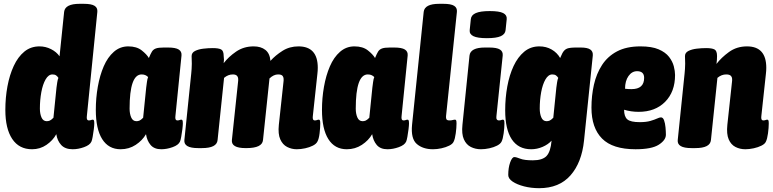

<svg xmlns="http://www.w3.org/2000/svg" viewBox="-20 -774 4049 1006"><path d="M148 8Q80 8 44 -46Q8 -100 8 -198Q8 -262 19 -321.5Q30 -381 52 -428.5Q74 -476 107.5 -503.5Q141 -531 187 -531Q219 -531 247.5 -516.5Q276 -502 292 -479L316 -712Q321 -754 397 -754H419Q459 -754 475.5 -743.5Q492 -733 490 -712L435 -165Q432 -143 446 -143Q452 -143 457 -145Q462 -147 466 -147Q470 -147 472 -143.5Q474 -140 474 -127Q474 -117 471.5 -96.5Q469 -76 465.5 -57Q462 -38 459 -32Q451 -14 420.5 -3Q390 8 361 8Q321 8 300.5 -14.5Q280 -37 275 -71Q257 -38 223.5 -15Q190 8 148 8ZM225 -139Q233 -139 240.5 -142Q248 -145 260 -157L276 -315Q278 -329 280 -343Q282 -357 286 -366Q281 -374 274 -379Q267 -384 255 -384Q234 -384 219 -358Q204 -332 196.5 -291Q189 -250 189 -205Q189 -178 197.5 -158.5Q206 -139 225 -139Z M612 8Q549 8 515.5 -45Q482 -98 482 -198Q482 -260 492.5 -319.5Q503 -379 523.5 -426.5Q544 -474 576.5 -502.5Q609 -531 652 -531Q696 -531 722.5 -510Q749 -489 760 -470Q769 -492 776 -503.5Q783 -515 796.5 -520Q810 -525 838 -525H860Q900 -525 916.5 -514.5Q933 -504 931 -483L899 -165Q896 -143 910 -143Q916 -143 921 -145Q926 -147 930 -147Q934 -147 936 -143.5Q938 -140 938 -127Q938 -117 935.5 -96.5Q933 -76 929.5 -57Q926 -38 923 -32Q915 -14 884.5 -3Q854 8 825 8Q788 8 769 -14.5Q750 -37 745 -71Q726 -38 691 -15Q656 8 612 8ZM695 -139Q703 -139 710.5 -142Q718 -145 730 -157L746 -315Q748 -329 750 -345Q752 -361 756 -370Q752 -375 743.5 -379.5Q735 -384 722 -384Q659 -384 659 -205Q659 -178 667.5 -158.5Q676 -139 695 -139Z M1535 8Q1508 8 1484.5 -4Q1461 -16 1448.5 -44Q1436 -72 1441 -120L1465 -342Q1466 -349 1466 -352Q1466 -355 1466 -359Q1466 -370 1460 -377Q1454 -384 1437 -384Q1414 -384 1392 -363L1358 -40Q1354 2 1271 2H1267Q1191 2 1195 -40L1227 -342Q1228 -349 1228 -352Q1228 -355 1228 -359Q1228 -370 1221.5 -377Q1215 -384 1200 -384Q1175 -384 1154 -366L1120 -40Q1116 2 1038 2H1018Q942 2 946 -40L982 -389Q983 -397 984 -413Q985 -429 985 -440Q985 -450 984.5 -459.5Q984 -469 984 -480Q984 -498 1002 -507Q1020 -516 1045.5 -519Q1071 -522 1095 -522Q1125 -522 1138.5 -515Q1152 -508 1152 -480Q1155 -463 1152 -443Q1177 -476 1217 -503.5Q1257 -531 1309 -531Q1347 -531 1370.5 -512.5Q1394 -494 1397 -455Q1423 -484 1460 -507.5Q1497 -531 1544 -531Q1645 -531 1645 -419Q1645 -412 1644.5 -403.5Q1644 -395 1643 -387L1619 -165Q1616 -143 1630 -143Q1636 -143 1641 -145Q1646 -147 1650 -147Q1654 -147 1656 -143.5Q1658 -140 1658 -127Q1658 -105 1654.5 -75.5Q1651 -46 1643 -32Q1637 -20 1619.5 -11Q1602 -2 1579 3Q1556 8 1535 8Z M1797 8Q1734 8 1700.5 -45Q1667 -98 1667 -198Q1667 -260 1677.5 -319.5Q1688 -379 1708.5 -426.5Q1729 -474 1761.5 -502.5Q1794 -531 1837 -531Q1881 -531 1907.5 -510Q1934 -489 1945 -470Q1954 -492 1961 -503.5Q1968 -515 1981.5 -520Q1995 -525 2023 -525H2045Q2085 -525 2101.5 -514.5Q2118 -504 2116 -483L2084 -165Q2081 -143 2095 -143Q2101 -143 2106 -145Q2111 -147 2115 -147Q2119 -147 2121 -143.5Q2123 -140 2123 -127Q2123 -117 2120.5 -96.5Q2118 -76 2114.5 -57Q2111 -38 2108 -32Q2100 -14 2069.5 -3Q2039 8 2010 8Q1973 8 1954 -14.5Q1935 -37 1930 -71Q1911 -38 1876 -15Q1841 8 1797 8ZM1880 -139Q1888 -139 1895.5 -142Q1903 -145 1915 -157L1931 -315Q1933 -329 1935 -345Q1937 -361 1941 -370Q1937 -375 1928.5 -379.5Q1920 -384 1907 -384Q1844 -384 1844 -205Q1844 -178 1852.5 -158.5Q1861 -139 1880 -139Z M2249 8Q2196 8 2164 -19.5Q2132 -47 2139 -120L2200 -712Q2205 -754 2281 -754H2303Q2343 -754 2359.5 -743.5Q2376 -733 2374 -712L2317 -165Q2316 -154 2319.5 -148.5Q2323 -143 2336 -143Q2344 -143 2351.5 -145Q2359 -147 2364 -147Q2368 -147 2370 -143.5Q2372 -140 2372 -127Q2372 -105 2368 -75.5Q2364 -46 2357 -32Q2352 -20 2334 -11Q2316 -2 2293 3Q2270 8 2249 8Z M2500 8Q2471 8 2447 -4Q2423 -16 2410.5 -44Q2398 -72 2403 -120L2440 -483Q2445 -525 2521 -525H2543Q2583 -525 2599.5 -514.5Q2616 -504 2614 -483L2581 -165Q2578 -143 2595 -143Q2601 -143 2606 -145Q2611 -147 2615 -147Q2619 -147 2621 -143.5Q2623 -140 2623 -127Q2623 -105 2619 -75.5Q2615 -46 2608 -32Q2602 -20 2584.5 -11Q2567 -2 2544 3Q2521 8 2500 8ZM2531 -574Q2482 -574 2460.5 -584.5Q2439 -595 2441 -616L2447 -674Q2449 -695 2473 -705.5Q2497 -716 2546 -716Q2596 -716 2616.5 -705.5Q2637 -695 2635 -674L2629 -616Q2627 -595 2604 -584.5Q2581 -574 2531 -574Z M2805 212Q2763 212 2726 202.5Q2689 193 2666 177.5Q2643 162 2643 143Q2643 105 2653 77Q2663 49 2675 49Q2685 49 2706 57.5Q2727 66 2772 66Q2822 66 2843.5 43.5Q2865 21 2870 -37Q2852 -17 2823 -4.5Q2794 8 2763 8Q2696 8 2661.5 -44Q2627 -96 2627 -196Q2627 -261 2638 -321Q2649 -381 2671 -428Q2693 -475 2726.5 -503Q2760 -531 2806 -531Q2842 -531 2870.5 -514.5Q2899 -498 2915 -470Q2917 -475 2920 -481Q2923 -487 2927 -496Q2937 -514 2951.5 -519.5Q2966 -525 3000 -525H3022Q3058 -525 3073 -514.5Q3088 -504 3086 -483L3040 -37Q3028 78 2969 145Q2910 212 2805 212ZM2844 -139Q2852 -139 2859.5 -142Q2867 -145 2879 -157L2895 -315Q2897 -329 2899 -343Q2901 -357 2905 -366Q2900 -374 2893 -379Q2886 -384 2874 -384Q2853 -384 2838 -358Q2823 -332 2815.5 -291Q2808 -250 2808 -205Q2808 -178 2816.5 -158.5Q2825 -139 2844 -139Z M3310 8Q3190 8 3134.5 -48Q3079 -104 3079 -210Q3079 -273 3092 -330.5Q3105 -388 3134.5 -433.5Q3164 -479 3213.5 -505Q3263 -531 3336 -531Q3395 -531 3431 -515.5Q3467 -500 3485.5 -476Q3504 -452 3510.5 -426.5Q3517 -401 3517 -381Q3517 -293 3465 -240.5Q3413 -188 3326 -188Q3287 -188 3250 -199Q3250 -163 3267 -148.5Q3284 -134 3332 -134Q3366 -134 3388 -140.5Q3410 -147 3423 -153Q3436 -159 3443 -159Q3454 -159 3459.5 -143.5Q3465 -128 3467 -106.5Q3469 -85 3469 -68Q3469 -40 3432 -16Q3395 8 3310 8ZM3289 -307Q3355 -307 3355 -366Q3355 -401 3318 -401Q3291 -401 3273 -375.5Q3255 -350 3255 -309Q3263 -308 3272 -307.5Q3281 -307 3289 -307Z M3885 8Q3857 8 3833.5 -4Q3810 -16 3798 -44Q3786 -72 3791 -120L3815 -342Q3816 -349 3816 -352Q3816 -355 3816 -359Q3816 -370 3809 -377Q3802 -384 3785 -384Q3760 -384 3739 -366L3705 -40Q3701 2 3623 2H3603Q3527 2 3531 -40L3567 -389Q3568 -397 3569 -413Q3570 -429 3570 -440Q3570 -450 3569.5 -459.5Q3569 -469 3569 -480Q3569 -498 3587 -507Q3605 -516 3630.5 -519Q3656 -522 3680 -522Q3710 -522 3723.5 -515Q3737 -508 3737 -480Q3737 -459 3734 -439Q3759 -472 3799.5 -501.5Q3840 -531 3894 -531Q3995 -531 3995 -419Q3995 -412 3994.5 -403.5Q3994 -395 3993 -387L3969 -165Q3966 -143 3980 -143Q3986 -143 3991 -145Q3996 -147 4000 -147Q4004 -147 4006 -143.5Q4008 -140 4008 -127Q4008 -105 4004 -75.5Q4000 -46 3993 -32Q3988 -20 3970 -11Q3952 -2 3929 3Q3906 8 3885 8Z"/></svg>

Font: Asap Condensed Condensed Black
Style: Italic
Weight: 900
Width: 3
Italic angle: -6°
Designer: Pablo Cosgaya
Foundry: Omnibus-Type
Version: Version 3.001; ttfautohint (v1.8.4.7-5d5b)